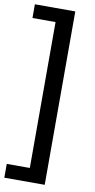

<svg xmlns="http://www.w3.org/2000/svg" viewBox="-103 -849 505 1017"><g transform="rotate(10 149.5 -340.5)"><path d="M215.8 125.5H-1.5V51.3H122.6V-733.4H-1.5V-807.1H215.8Z"/></g></svg>

Font: Coda
Style: Regular
Weight: 400
Designer: vernon adams
Foundry: vernon adams
Version: Version 2.000; ttfautohint (v0.8) -r 50 -G 200 -x